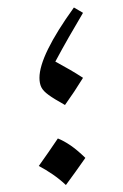

<svg xmlns="http://www.w3.org/2000/svg" viewBox="-20 -498 335 525"><path d="M157.7 -210.9Q127.9 -227.5 113 -238.3Q98.1 -249 93 -259.5Q87.9 -270 87.9 -285.2Q87.9 -346.7 182.1 -477.5L207 -462.9Q187.5 -430.2 168.7 -397.2Q149.9 -364.3 131.3 -329.6Q156.2 -315.9 171.9 -306.9Q187.5 -297.9 207 -285.2Q183.6 -247.1 157.7 -210.9ZM138.2 -119.4Q154.3 -113 172.9 -100.4Q191.4 -87.7 213.4 -66.3Q200.5 -48 187.4 -29.5Q174.2 -10.9 160.2 7.9Q143.6 -7.7 124.5 -20.9Q105.5 -34 86.1 -44.2Q99.6 -63 112.2 -81.3Q124.8 -99.6 138.2 -119.4Z"/></svg>

Font: Pinar DS1 Light
Style: Regular
Weight: 300
Designer: Amin Abedi
Version: Version 3.000